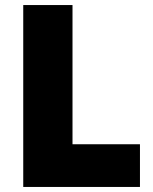

<svg xmlns="http://www.w3.org/2000/svg" viewBox="-20 -740 606 760"><path d="M72 0V-720H267V-169H534V0Z"/></svg>

Font: Kufam ExtraBold
Style: Regular
Weight: 800
Designer: Wael Morcos, Artur Schmal
Foundry: Original Type
Version: Version 1.300; ttfautohint (v1.8.3)